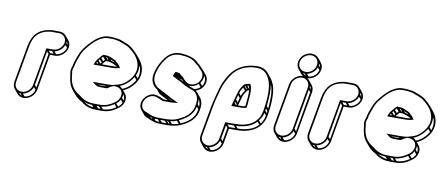

<svg xmlns="http://www.w3.org/2000/svg" viewBox="-82 -1092 3935 1693"><g transform="rotate(10 1885.5 -245.5)"><path d="M265 -550C202 -538 150 -501 127 -439L118 -414C115 -403 112 -391 109 -376L51 -50C47 -25 53 -2 67 15L96 50C110 66 130 77 155 77C205 77 253 35 262 -15L319 -338H364C413 -338 462 -380 471 -429C475 -454 469 -476 455 -493L426 -528C412 -545 392 -555 367 -555H305C294 -555 280 -553 265 -550ZM66 -50 124 -376C129 -403 133 -416 141 -437C162 -492 207 -525 266 -536C280 -539 292 -540 302 -540H364C405 -540 434 -505 427 -464C420 -423 379 -389 338 -389H278L218 -50C211 -8 171 26 129 26C87 26 59 -8 66 -50ZM456 -426C448 -388 409 -355 370 -353L352 -375C390 -382 424 -411 438 -447ZM457 -450 443 -467C444 -472 444 -476 444 -481C451 -472 455 -462 457 -450ZM349 -353H318L301 -374H332ZM305 -343 251 -33 234 -53 288 -363ZM247 -12C238 28 201 60 161 62L143 40C181 33 216 4 229 -33ZM137 59C125 55 116 49 109 40C114 41 118 41 123 41Z M827 -417C814 -418 805 -420 793 -420L785 -421C773 -414 762 -400 755 -391L735 -367C727 -357 724 -351 720 -340L712 -320H880C888 -320 896 -321 902 -322C918 -322 927 -327 939 -330L948 -326L944 -331L945 -332L941 -340C931 -360 910 -372 896 -389C876 -398 854 -410 831 -416C827 -418 827 -417 827 -417ZM676 27 680 32C707 51 743 68 792 68C801 69 807 69 813 69H855C911 69 955 48 990 22C1012 8 1029 -11 1038 -35C1050 -68 1045 -96 1029 -116L1008 -142C1057 -162 1100 -204 1124 -250C1163 -330 1132 -398 1099 -438L1070 -473C1056 -489 1041 -504 1024 -518C1001 -540 974 -551 943 -563C920 -572 901 -581 868 -583L854 -585C845 -586 836 -587 826 -587H806C788 -587 769 -584 750 -576C702 -557 665 -521 632 -484L609 -456C589 -432 575 -407 563 -376C550 -344 538 -312 531 -272C522 -253 518 -228 525 -203C531 -144 542 -101 570 -67L599 -32C613 -15 631 0 652 13ZM919 -339C914 -338 909 -336 904 -336C897 -335 890 -335 882 -335H785L795 -348C800 -355 810 -366 816 -370H817H820C863 -370 889 -353 919 -339ZM780 -351 770 -339 750 -364 759 -375ZM790 -364 770 -388C774 -393 779 -399 784 -403L804 -378C799 -373 794 -369 790 -364ZM1022 -34C1015 -17 1004 -3 989 7L969 -18C983 -28 995 -42 1003 -58ZM1028 -53 1010 -75C1014 -86 1016 -97 1016 -107C1027 -93 1032 -75 1028 -53ZM975 16C944 37 908 53 861 54L844 33C889 29 924 12 955 -9ZM840 54H819L802 34H823ZM776 52C741 48 712 35 691 20L690 19C710 27 733 32 760 32ZM1119 -370C1128 -340 1130 -303 1116 -267L1097 -290C1111 -321 1115 -352 1112 -380ZM973 -175C1020 -192 1062 -232 1088 -275L1108 -251C1085 -209 1043 -169 998 -153C991 -162 980 -167 973 -175ZM766 18C721 18 687 3 662 -15C658 -18 653 -22 649 -25L633 -36C582 -67 555 -106 544 -172C543 -186 541 -195 540 -209C533 -231 538 -253 546 -270C553 -310 564 -339 577 -372C588 -402 601 -425 620 -448L643 -476C675 -512 709 -545 753 -562C770 -569 787 -572 803 -572H823C832 -572 841 -572 850 -571L863 -569C892 -566 911 -558 935 -549C966 -537 991 -527 1013 -506C1030 -493 1044 -479 1057 -463C1087 -426 1117 -363 1081 -290C1056 -243 1010 -199 959 -185C952 -183 945 -181 937 -179L910 -172C892 -170 874 -169 853 -169H732L750 -155C762 -146 772 -135 797 -135C804 -134 810 -134 814 -134H855C860 -134 865 -135 870 -136L871 -138C879 -143 886 -148 892 -152L920 -165L936 -164C983 -163 1014 -124 995 -74C987 -53 973 -37 954 -25C921 -1 881 19 829 19H787C782 19 774 19 766 18ZM868 -153V-154H870ZM801 -150H800C791 -150 786 -151 780 -154H847L851 -149H816C813 -149 808 -149 801 -150ZM851 -392C863 -387 873 -382 885 -377L891 -369C881 -373 869 -378 860 -380ZM739 -335 735 -340C737 -344 739 -348 740 -351L752 -335ZM810 -404C813 -404 817 -403 819 -403L834 -385H825Z M1362 -130C1349 -138 1332 -143 1317 -148C1265 -167 1212 -130 1192 -91C1173 -54 1180 -20 1198 2L1227 38C1235 48 1245 55 1258 59C1297 76 1329 93 1387 93H1449C1458 93 1467 92 1478 91C1509 88 1525 85 1556 73C1626 44 1695 -2 1706 -96C1714 -140 1705 -175 1685 -200L1656 -235C1651 -241 1645 -246 1639 -251C1659 -257 1678 -268 1692 -284C1727 -323 1726 -373 1702 -402L1673 -437L1664 -446C1647 -462 1637 -479 1613 -494C1612 -495 1610 -498 1609 -499C1585 -524 1548 -539 1504 -546H1503C1492 -546 1472 -551 1459 -551H1447C1387 -551 1341 -518 1313 -476C1283 -435 1258 -389 1247 -324C1237 -270 1264 -224 1300 -203L1329 -167L1376 -142C1388 -136 1400 -131 1411 -125H1377C1374 -125 1366 -128 1362 -130ZM1418 -343C1426 -338 1435 -333 1444 -329L1458 -322L1462 -317L1464 -319C1491 -305 1517 -292 1541 -277C1546 -274 1552 -273 1557 -270L1573 -263L1587 -258C1593 -255 1595 -254 1599 -253C1648 -240 1673 -194 1662 -131C1652 -45 1591 -5 1524 24C1495 36 1481 38 1450 41C1440 42 1431 43 1423 43H1361C1319 43 1288 33 1262 21C1254 14 1243 13 1237 10C1204 0 1183 -43 1205 -86C1222 -119 1266 -149 1310 -134C1326 -128 1343 -121 1357 -115C1363 -112 1367 -110 1374 -110H1446C1450 -110 1455 -110 1460 -111L1504 -116L1456 -139C1429 -150 1408 -166 1381 -179C1372 -183 1364 -187 1356 -191L1310 -216C1278 -234 1254 -276 1262 -324C1273 -386 1296 -430 1325 -470C1351 -508 1391 -536 1445 -536H1457C1467 -536 1487 -532 1500 -532C1542 -526 1575 -510 1597 -488C1600 -485 1600 -484 1603 -482C1625 -469 1634 -452 1653 -434C1678 -412 1686 -367 1652 -328C1625 -297 1575 -285 1543 -311C1530 -321 1516 -336 1505 -350C1493 -357 1483 -365 1476 -374C1474 -375 1471 -378 1462 -379C1454 -381 1446 -382 1437 -383L1426 -367C1425 -358 1421 -352 1418 -343ZM1676 -288C1661 -273 1641 -264 1621 -262C1612 -266 1604 -268 1595 -272L1581 -277L1568 -283C1598 -278 1632 -291 1656 -313ZM1687 -301 1667 -325C1684 -346 1691 -370 1690 -391C1708 -369 1710 -332 1687 -301ZM1690 -92C1679 -10 1623 29 1558 57L1538 33C1599 6 1657 -36 1674 -113ZM1693 -115 1677 -134C1680 -151 1680 -167 1678 -181C1689 -164 1695 -142 1693 -115ZM1542 64C1521 72 1507 74 1483 76L1465 54C1485 52 1500 49 1522 40ZM1463 77C1460 77 1458 78 1455 78L1437 57C1440 57 1442 56 1445 56ZM1434 78H1393L1376 58H1417ZM1371 77C1358 76 1347 76 1336 73L1323 56C1333 57 1343 57 1355 57ZM1308 63C1302 61 1297 59 1292 57L1283 46C1288 48 1292 49 1297 51ZM1411 -143 1408 -146C1424 -137 1441 -129 1447 -126L1448 -125H1444C1433 -131 1423 -137 1411 -143ZM1347 -176 1341 -180 1339 -182 1346 -178ZM1505 -324C1509 -319 1514 -315 1519 -310C1506 -317 1492 -324 1478 -330C1481 -329 1484 -329 1487 -328Z M1765 131 1811 -126C1822 -191 1840 -248 1855 -306C1867 -348 1885 -379 1903 -412C1936 -469 1985 -513 2050 -530L2073 -536C2091 -540 2113 -542 2134 -542C2211 -542 2238 -493 2258 -444C2281 -379 2273 -265 2258 -180C2239 -70 2154 -21 2029 -21H1944L1917 131C1910 172 1869 207 1828 207C1787 207 1758 172 1765 131ZM2106 -178 2111 -209C2115 -277 2130 -355 2101 -395L2095 -390C2082 -390 2072 -385 2066 -384C2052 -382 2045 -370 2042 -367C2028 -347 2011 -322 2005 -292C1999 -273 1993 -252 1988 -232L1980 -203C1978 -194 1975 -182 1972 -172H2068C2080 -173 2094 -176 2106 -178ZM2082 -343C2080 -342 2078 -340 2077 -339L2057 -363C2059 -364 2061 -366 2062 -367ZM2101 -350C2100 -350 2099 -349 2098 -349L2079 -372C2082 -373 2086 -374 2090 -374C2096 -367 2099 -361 2101 -350ZM2067 -326C2057 -311 2045 -293 2038 -273L2021 -295C2025 -316 2036 -333 2047 -350ZM2033 -254C2029 -241 2025 -227 2021 -213L2003 -235C2006 -248 2011 -262 2015 -276ZM2016 -194 2014 -187H2010L1996 -205L1998 -215ZM2287 -408C2305 -355 2303 -283 2296 -206L2280 -225C2287 -294 2292 -360 2282 -415ZM2293 -183C2292 -177 2291 -171 2290 -163L2274 -183C2275 -190 2276 -197 2277 -203ZM2287 -142C2280 -105 2271 -87 2254 -65L2234 -89C2251 -111 2263 -130 2270 -162ZM2244 -52C2205 -7 2140 14 2061 15L2044 -6C2117 -9 2182 -29 2224 -76ZM2040 15H1984L1967 -6H2023ZM1971 25 1950 148 1933 128 1955 5ZM1946 169C1938 208 1899 241 1860 243L1842 221C1880 214 1915 185 1928 148ZM1836 240C1825 236 1815 230 1808 221C1812 222 1817 222 1822 222ZM2238 -513C2216 -539 2185 -557 2136 -557C2113 -557 2092 -553 2072 -550L2049 -544C1979 -525 1925 -479 1890 -418C1871 -384 1853 -352 1841 -308C1826 -250 1808 -192 1796 -126L1750 131C1746 156 1752 179 1766 196L1795 231C1809 247 1829 258 1854 258C1904 258 1953 215 1962 166L1986 30H2055C2184 30 2281 -26 2302 -145C2317 -232 2325 -346 2301 -416C2292 -437 2282 -459 2267 -477ZM2103 -335C2105 -296 2100 -254 2096 -209L2093 -190C2087 -189 2078 -188 2070 -187H2029C2035 -210 2042 -234 2049 -256C2054 -282 2068 -302 2082 -323C2085 -326 2090 -332 2093 -333H2094C2097 -334 2100 -334 2103 -335Z M2484 -659C2480 -634 2486 -611 2500 -594L2529 -558C2535 -551 2542 -545 2550 -540C2549 -540 2549 -541 2548 -541C2498 -541 2450 -499 2441 -450L2373 -67C2369 -42 2375 -19 2389 -2L2418 33C2432 49 2452 60 2477 60C2527 60 2575 17 2584 -32L2652 -415C2656 -440 2649 -462 2636 -478L2607 -514C2602 -521 2596 -526 2588 -530H2591C2641 -530 2688 -571 2697 -621C2702 -647 2695 -670 2681 -687L2652 -722C2638 -739 2617 -749 2591 -749C2541 -749 2493 -710 2484 -659ZM2608 -450 2540 -67C2533 -26 2492 9 2451 9C2410 9 2381 -26 2388 -67L2456 -450C2463 -491 2504 -526 2545 -526C2586 -526 2615 -491 2608 -450ZM2636 -412 2573 -50 2556 -70 2620 -432ZM2638 -436 2623 -453C2624 -458 2624 -462 2624 -467C2631 -458 2636 -448 2638 -436ZM2569 -29C2561 10 2522 43 2483 45L2465 23C2503 16 2538 -14 2551 -50ZM2459 42C2448 38 2438 32 2431 23C2435 24 2440 24 2445 24ZM2682 -618C2673 -578 2637 -547 2597 -545L2579 -567C2617 -574 2651 -602 2664 -639ZM2683 -642 2669 -659C2670 -665 2670 -670 2670 -675C2677 -666 2682 -655 2683 -642ZM2573 -548C2561 -552 2551 -559 2543 -568C2548 -567 2553 -566 2559 -566ZM2653 -656C2646 -614 2606 -581 2564 -581C2521 -581 2491 -616 2499 -659C2506 -701 2547 -734 2589 -734C2632 -734 2661 -699 2653 -656Z M2894 -550C2831 -538 2779 -501 2756 -439L2747 -414C2744 -403 2741 -391 2738 -376L2680 -50C2676 -25 2682 -2 2696 15L2725 50C2739 66 2759 77 2784 77C2834 77 2882 35 2891 -15L2948 -338H2993C3042 -338 3091 -380 3100 -429C3104 -454 3098 -476 3084 -493L3055 -528C3041 -545 3021 -555 2996 -555H2934C2923 -555 2909 -553 2894 -550ZM2695 -50 2753 -376C2758 -403 2762 -416 2770 -437C2791 -492 2836 -525 2895 -536C2909 -539 2921 -540 2931 -540H2993C3034 -540 3063 -505 3056 -464C3049 -423 3008 -389 2967 -389H2907L2847 -50C2840 -8 2800 26 2758 26C2716 26 2688 -8 2695 -50ZM3085 -426C3077 -388 3038 -355 2999 -353L2981 -375C3019 -382 3053 -411 3067 -447ZM3086 -450 3072 -467C3073 -472 3073 -476 3073 -481C3080 -472 3084 -462 3086 -450ZM2978 -353H2947L2930 -374H2961ZM2934 -343 2880 -33 2863 -53 2917 -363ZM2876 -12C2867 28 2830 60 2790 62L2772 40C2810 33 2845 4 2858 -33ZM2766 59C2754 55 2745 49 2738 40C2743 41 2747 41 2752 41Z M3456 -417C3443 -418 3434 -420 3422 -420L3414 -421C3402 -414 3391 -400 3384 -391L3364 -367C3356 -357 3353 -351 3349 -340L3341 -320H3509C3517 -320 3525 -321 3531 -322C3547 -322 3556 -327 3568 -330L3577 -326L3573 -331L3574 -332L3570 -340C3560 -360 3539 -372 3525 -389C3505 -398 3483 -410 3460 -416C3456 -418 3456 -417 3456 -417ZM3305 27 3309 32C3336 51 3372 68 3421 68C3430 69 3436 69 3442 69H3484C3540 69 3584 48 3619 22C3641 8 3658 -11 3667 -35C3679 -68 3674 -96 3658 -116L3637 -142C3686 -162 3729 -204 3753 -250C3792 -330 3761 -398 3728 -438L3699 -473C3685 -489 3670 -504 3653 -518C3630 -540 3603 -551 3572 -563C3549 -572 3530 -581 3497 -583L3483 -585C3474 -586 3465 -587 3455 -587H3435C3417 -587 3398 -584 3379 -576C3331 -557 3294 -521 3261 -484L3238 -456C3218 -432 3204 -407 3192 -376C3179 -344 3167 -312 3160 -272C3151 -253 3147 -228 3154 -203C3160 -144 3171 -101 3199 -67L3228 -32C3242 -15 3260 0 3281 13ZM3548 -339C3543 -338 3538 -336 3533 -336C3526 -335 3519 -335 3511 -335H3414L3424 -348C3429 -355 3439 -366 3445 -370H3446H3449C3492 -370 3518 -353 3548 -339ZM3409 -351 3399 -339 3379 -364 3388 -375ZM3419 -364 3399 -388C3403 -393 3408 -399 3413 -403L3433 -378C3428 -373 3423 -369 3419 -364ZM3651 -34C3644 -17 3633 -3 3618 7L3598 -18C3612 -28 3624 -42 3632 -58ZM3657 -53 3639 -75C3643 -86 3645 -97 3645 -107C3656 -93 3661 -75 3657 -53ZM3604 16C3573 37 3537 53 3490 54L3473 33C3518 29 3553 12 3584 -9ZM3469 54H3448L3431 34H3452ZM3405 52C3370 48 3341 35 3320 20L3319 19C3339 27 3362 32 3389 32ZM3748 -370C3757 -340 3759 -303 3745 -267L3726 -290C3740 -321 3744 -352 3741 -380ZM3602 -175C3649 -192 3691 -232 3717 -275L3737 -251C3714 -209 3672 -169 3627 -153C3620 -162 3609 -167 3602 -175ZM3395 18C3350 18 3316 3 3291 -15C3287 -18 3282 -22 3278 -25L3262 -36C3211 -67 3184 -106 3173 -172C3172 -186 3170 -195 3169 -209C3162 -231 3167 -253 3175 -270C3182 -310 3193 -339 3206 -372C3217 -402 3230 -425 3249 -448L3272 -476C3304 -512 3338 -545 3382 -562C3399 -569 3416 -572 3432 -572H3452C3461 -572 3470 -572 3479 -571L3492 -569C3521 -566 3540 -558 3564 -549C3595 -537 3620 -527 3642 -506C3659 -493 3673 -479 3686 -463C3716 -426 3746 -363 3710 -290C3685 -243 3639 -199 3588 -185C3581 -183 3574 -181 3566 -179L3539 -172C3521 -170 3503 -169 3482 -169H3361L3379 -155C3391 -146 3401 -135 3426 -135C3433 -134 3439 -134 3443 -134H3484C3489 -134 3494 -135 3499 -136L3500 -138C3508 -143 3515 -148 3521 -152L3549 -165L3565 -164C3612 -163 3643 -124 3624 -74C3616 -53 3602 -37 3583 -25C3550 -1 3510 19 3458 19H3416C3411 19 3403 19 3395 18ZM3497 -153V-154H3499ZM3430 -150H3429C3420 -150 3415 -151 3409 -154H3476L3480 -149H3445C3442 -149 3437 -149 3430 -150ZM3480 -392C3492 -387 3502 -382 3514 -377L3520 -369C3510 -373 3498 -378 3489 -380ZM3368 -335 3364 -340C3366 -344 3368 -348 3369 -351L3381 -335ZM3439 -404C3442 -404 3446 -403 3448 -403L3463 -385H3454Z"/></g></svg>

Font: Blanket
Style: Ugh
Weight: 900
Foundry: Cannot Into Space Fonts
Version: Version 0.9